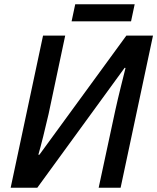

<svg xmlns="http://www.w3.org/2000/svg" viewBox="-20 -881 738 901"><path d="M316 -781H595L612 -861H333ZM30 0H155L565 -563L569 -562C559 -521 536 -432 521 -363L443 0H546L698 -714H573L165 -155H160C171 -192 194 -284 208 -346L286 -714H182Z"/></svg>

Font: Noto Sans Medium
Style: Italic
Weight: 500
Italic angle: -12°
Designer: Monotype Design Team
Foundry: Monotype Imaging Inc.
Version: Version 2.013